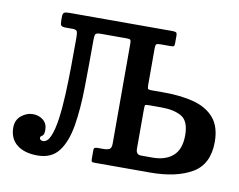

<svg xmlns="http://www.w3.org/2000/svg" viewBox="-64 -603 868 697"><g transform="rotate(10 370.5 -255.0)"><path d="M10 -75Q10 -103 29.8 -119Q49.5 -135 72 -135Q94.5 -135 110.2 -122.2Q126 -109.5 126 -86Q126 -67.5 119 -64Q112 -60.5 112 -55Q112 -50 116.2 -47.5Q120.5 -45 124 -45Q141 -45 151.5 -69.5Q162 -94 167.8 -135.2Q173.5 -176.5 175.8 -227.5Q178 -278.5 178.5 -332.5Q179 -386.5 179 -435.5Q179 -452.5 176.2 -458.8Q173.5 -465 160 -465H136.5Q121 -465 117.5 -469.5Q114 -474 114 -490V-500Q114 -514.5 119.8 -517.2Q125.5 -520 139 -520H517.5Q527.5 -520 531.5 -518Q535.5 -516 535.5 -505V-479.5Q535.5 -469 533 -467Q530.5 -465 520 -465H484.5Q472.5 -465 469 -462.2Q465.5 -459.5 465.5 -447V-315.5Q465.5 -302 467 -298.5Q468.5 -295 482.5 -295H527Q591.5 -295 639.2 -281.8Q687 -268.5 713.2 -236.8Q739.5 -205 739.5 -150Q739.5 -67.5 681.5 -33.8Q623.5 0 527 0H322Q314 0 312.2 -2.5Q310.5 -5 310.5 -13V-44Q310.5 -51.5 314.2 -53.2Q318 -55 324.5 -55H346.5Q359.5 -55 367.5 -59Q375.5 -63 375.5 -80V-448Q375.5 -458.5 373.2 -461.8Q371 -465 360.5 -465H264Q248 -465 244.8 -460Q241.5 -455 241.5 -439Q241.5 -346 240.2 -264.8Q239 -183.5 228.8 -121.8Q218.5 -60 191.8 -25Q165 10 114 10Q65.5 10 37.8 -12Q10 -34 10 -75ZM527 -55Q574.5 -55 602 -79.2Q629.5 -103.5 629.5 -155Q629.5 -207 602 -223.5Q574.5 -240 527 -240H482.5Q470.5 -240 468 -238.5Q465.5 -237 465.5 -224.5V-77Q465.5 -55 484.5 -55Z"/></g></svg>

Font: Besley* Narrow
Style: Regular
Weight: 400
Width: 4
Designer: Owen Earl
Foundry: indestructible type*
Version: Version 3.000; ttfautohint (v1.8.3)